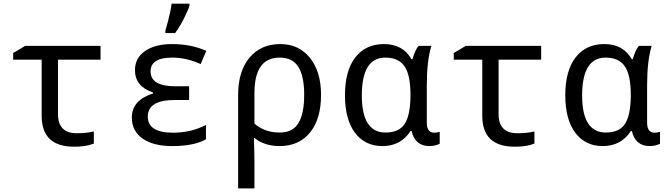

<svg xmlns="http://www.w3.org/2000/svg" viewBox="-20 -786 3641 1046"><path d="M527.8 -536.1V-460.9H295.9V-165Q295.9 -60.1 397.9 -60.1Q450.2 -60.1 491.2 -69.8V-3.9Q450.2 13.2 383.8 13.2Q207 13.2 207 -154.8V-460.9H51.8V-497.1L117.2 -536.1Z M1010.3 -315.9V-241.2H932.1Q785.2 -241.2 785.2 -150.9Q785.2 -63 923.3 -63Q1019 -63 1102.1 -105V-26.9Q1036.6 9.8 918 9.8Q814.9 9.8 756.6 -31.2Q698.2 -72.3 698.2 -146Q698.2 -240.2 814 -276.9V-282.2Q715.3 -314.5 715.3 -403.8Q715.3 -469.7 770 -507.8Q824.7 -545.9 917 -545.9Q1022.5 -545.9 1104 -508.8L1073.2 -437Q994.6 -472.2 918.9 -472.2Q800.3 -472.2 800.3 -397Q800.3 -315.9 935.1 -315.9ZM880.9 -619.1 895.5 -671.4Q910.2 -727.1 915 -766.1H1012.2V-755.9Q1012.2 -748 988 -697.3Q963.9 -646.5 934.1 -606H880.9Z M1366.2 -34.2H1363.3Q1366.2 50.8 1366.2 98.1V240.2H1277.3V-269Q1277.3 -397.5 1339.1 -471.7Q1400.9 -545.9 1507.3 -545.9Q1607.9 -545.9 1668.5 -470.9Q1729 -396 1729 -269Q1729 -137.2 1668.7 -63.7Q1608.4 9.8 1503.4 9.8Q1421.4 9.8 1366.2 -34.2ZM1366.2 -112.8Q1420.9 -64 1504.4 -64Q1574.7 -64 1606 -115.5Q1637.2 -167 1637.2 -269Q1637.2 -371.1 1605.5 -421.6Q1573.7 -472.2 1503.4 -472.2Q1366.2 -472.2 1366.2 -278.8Z M2221.2 -463.9H2227.1Q2241.7 -514.2 2260.3 -536.1H2330.1Q2305.2 -455.1 2305.2 -321.8V-117.2Q2305.2 -63 2346.2 -63Q2360.4 -63 2375.5 -67.9V-2.9Q2350.1 9.8 2319.3 9.8Q2241.7 9.8 2222.2 -71.8H2216.3Q2163.6 9.8 2063.5 9.8Q1968.3 9.8 1913.8 -62.7Q1859.4 -135.3 1859.4 -267.1Q1859.4 -400.4 1915.5 -473.1Q1971.7 -545.9 2072.3 -545.9Q2174.8 -545.9 2221.2 -463.9ZM2216.3 -259.8V-267.1Q2216.3 -377.9 2183.6 -425Q2150.9 -472.2 2079.1 -472.2Q1951.2 -472.2 1951.2 -266.1Q1951.2 -64 2080.1 -64Q2152.3 -64 2183.3 -108.9Q2214.4 -153.8 2216.3 -259.8Z M2928.2 -536.1V-460.9H2696.3V-165Q2696.3 -60.1 2798.3 -60.1Q2850.6 -60.1 2891.6 -69.8V-3.9Q2850.6 13.2 2784.2 13.2Q2607.4 13.2 2607.4 -154.8V-460.9H2452.1V-497.1L2517.6 -536.1Z M3421.4 -463.9H3427.2Q3441.9 -514.2 3460.4 -536.1H3530.3Q3505.4 -455.1 3505.4 -321.8V-117.2Q3505.4 -63 3546.4 -63Q3560.5 -63 3575.7 -67.9V-2.9Q3550.3 9.8 3519.5 9.8Q3441.9 9.8 3422.4 -71.8H3416.5Q3363.8 9.8 3263.7 9.8Q3168.5 9.8 3114 -62.7Q3059.6 -135.3 3059.6 -267.1Q3059.6 -400.4 3115.7 -473.1Q3171.9 -545.9 3272.5 -545.9Q3375 -545.9 3421.4 -463.9ZM3416.5 -259.8V-267.1Q3416.5 -377.9 3383.8 -425Q3351.1 -472.2 3279.3 -472.2Q3151.4 -472.2 3151.4 -266.1Q3151.4 -64 3280.3 -64Q3352.5 -64 3383.5 -108.9Q3414.6 -153.8 3416.5 -259.8Z"/></svg>

Font: Apple Sans Adjectives
Style: Regular
Weight: 400
Monospace: yes
Foundry: Apple Sans Adjectives
Version: Version 0.01